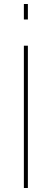

<svg xmlns="http://www.w3.org/2000/svg" viewBox="-20 -938 258 958"><path d="M99.1 -840.8V-918H119.1V-840.8ZM99.1 0V-710H119.1V0Z"/></svg>

Font: Rawline Thin
Style: Regular
Weight: 250
Designer: Matt McInerney, Pablo Impallari, Rodrigo Fuenzalida
Foundry: Matt McInerney, Pablo Impallari, Rodrigo Fuenzalida
Version: Version 4.020;PS 004.020;hotconv 1.0.88;makeotf.lib2.5.64775